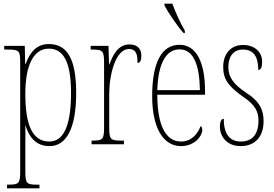

<svg xmlns="http://www.w3.org/2000/svg" viewBox="-20 -786 1495 1046"><path d="M18 240H195V220H184C124 220 118 214 118 144V14C118 -34 119 -77 118 -102H119C140 -35 179 10 250 10C338 10 395 -80 395 -280C395 -469 344 -546 246 -546C178 -546 143 -500 120 -438H117L115 -536H3V-516H18C87 -516 90 -510 90 -441V144C90 214 84 220 23 220H18ZM249 -15C149 -15 118 -120 118 -276C118 -431 163 -521 246 -521C328 -521 367 -444 367 -280C367 -119 334 -15 249 -15Z M479 0H655V-20H644C581 -20 575 -25 575 -96V-274C575 -382 611 -519 682 -519C727 -519 729 -480 729 -443C745 -443 750 -460 750 -483C750 -517 731 -544 686 -544C621 -544 594 -483 576 -435H574L571 -536H474V-516H477C541 -516 547 -511 547 -440V-96C547 -25 541 -20 480 -20H479Z M980 -606H987V-619C964 -657 935 -721 919 -766H876V-756C894 -721 947 -642 980 -606ZM966 10C1041 10 1082 -46 1082 -77C1082 -90 1078 -96 1073 -99C1057 -57 1024 -15 966 -15C886 -15 837 -97 837 -270H1097V-291C1097 -445 1050 -542 958 -542C863 -542 809 -450 809 -262C809 -88 870 10 966 10ZM1069 -295H837C841 -431 880 -517 958 -517C1037 -517 1067 -427 1069 -295Z M1291 10C1369 10 1416 -41 1416 -126C1416 -185 1396 -234 1318 -283C1254 -326 1224 -365 1224 -420C1224 -473 1247 -516 1304 -516C1361 -516 1387 -478 1387 -405C1402 -405 1408 -421 1408 -450C1408 -504 1366 -541 1304 -541C1237 -541 1196 -493 1196 -421C1196 -355 1223 -317 1304 -259C1374 -213 1388 -174 1388 -129C1388 -52 1353 -15 1292 -15C1228 -15 1199 -60 1199 -139C1186 -139 1178 -125 1178 -93C1178 -50 1210 10 1291 10Z"/></svg>

Font: Noto Serif Bengali ExtraCondensed Thin
Style: Regular
Weight: 100
Width: 2
Designer: Juan Bruce, Universal Thirst, Indian Type Foundry and the Monotype Design Team.
Foundry: Monotype Imaging Inc.
Version: Version 2.003